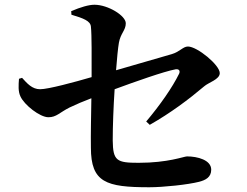

<svg xmlns="http://www.w3.org/2000/svg" viewBox="-20 -792 1040 809"><path d="M73 -464 60 -460C58 -433 56 -407 66 -386C82 -350 148 -298 184 -298C218 -298 231 -318 273 -339C300 -352 333 -366 365 -378C364 -310 362 -223 363 -170C363 -23 427 -3 609 -3C669 -3 772 -14 819 -26C846 -33 870 -45 870 -77C870 -118 812 -133 768 -133C755 -133 689 -106 564 -106C472 -106 456 -114 455 -200C455 -260 458 -341 463 -416C547 -447 671 -491 720 -500C734 -502 740 -494 735 -482C706 -423 655 -350 596 -280L611 -266C699 -316 775 -373 840 -428C859 -445 906 -457 906 -484C906 -518 811 -596 772 -596C751 -596 738 -574 704 -564L469 -496C473 -547 477 -589 481 -612C488 -652 510 -664 510 -694C510 -726 435 -772 378 -772C354 -772 320 -762 280 -745L281 -730C331 -715 361 -704 363 -680C367 -645 366 -548 366 -467C294 -446 183 -416 149 -416C115 -416 94 -441 73 -464Z"/></svg>

Font: Noto Serif CJK HK
Style: Bold
Weight: 700
Designer: Ryoko NISHIZUKA 西塚涼子 (kana & ideographs); Frank Grießhammer (Latin, Greek & Cyrillic); Wenlong ZHANG 张文龙 (bopomofo); San
Foundry: Adobe
Version: Version 2.001;hotconv 1.1.0;makeotfexe 2.6.0